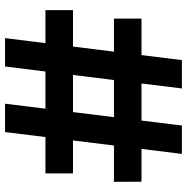

<svg xmlns="http://www.w3.org/2000/svg" viewBox="-10 -730 740 760"><g transform="rotate(90 360.0 -350.0)"><path d="M130.9 0 217.9 -700H330.2L243.2 0ZM20.2 -159.9V-268.9H666.5V-159.9ZM390.5 0 476.9 -700H589.2L502.8 0ZM53.6 -431.1V-540.1H699.2L699.8 -431.1Z"/></g></svg>

Font: Montserrat Thin
Style: Regular
Weight: 100
Designer: Julieta Ulanovsky
Foundry: Julieta Ulanovsky
Version: Version 9.000